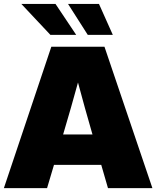

<svg xmlns="http://www.w3.org/2000/svg" viewBox="-20 -968 804 988"><path d="M0 0 244.1 -727.5H517.6L764.2 0H535.6L501 -119.6H257.8L222.2 0ZM304.7 -275.9H456.1L454.1 -282.2Q435.1 -348.1 417 -412.6Q398.9 -477.1 381.3 -543.5Q363.3 -477.1 344.7 -412.6Q326.2 -348.1 306.6 -282.2ZM239.3 -788.6 89.8 -947.8H265.6L372.1 -788.6ZM431.6 -788.6 330.1 -947.8H489.3L560.5 -788.6Z"/></svg>

Font: Inter Display Black
Style: Regular
Weight: 900
Designer: Rasmus Andersson
Foundry: rsms
Version: Version 4.000;git-a52131595